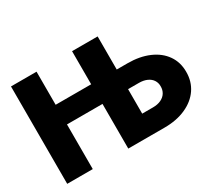

<svg xmlns="http://www.w3.org/2000/svg" viewBox="-132 -957 1343 1207"><g transform="rotate(-30 540.0 -353.5)"><path d="M47.9 -707H233.4V-466.8H491.2V-707H676.8V-466.8H754.9Q842.8 -466.8 909.2 -438.2Q975.6 -409.7 1012 -357.4Q1048.3 -305.2 1047.9 -236.3Q1048.3 -166.5 1012 -113Q975.6 -59.6 908.9 -29.8Q842.3 0 754.9 0H491.2V-324.2H233.4V0H47.9ZM754.9 -146.5Q789.1 -146.5 813.7 -158.2Q838.4 -169.9 851.1 -190.7Q863.8 -211.4 863.3 -237.3Q863.8 -262.2 851.1 -282Q838.4 -301.8 813.7 -313Q789.1 -324.2 754.9 -324.2H676.8V-146.5Z"/></g></svg>

Font: Pretendard JP Black
Style: Regular
Weight: 900
Designer: Base glyphs from Inter by Rasmus Andersson; Hangeul glyphs from Noto Sans CJK(Source Han Sans) by Jang Soo-young and Kan
Foundry: Kil Hyung-jin
Version: Version 1.309